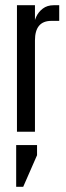

<svg xmlns="http://www.w3.org/2000/svg" viewBox="-20 -505 252 736"><path d="M207 -485V-425H177Q114 -425 114 -350V-331H110V-404Q110 -421 118.5 -440Q127 -459 144 -472Q161 -485 186 -485ZM114 0H45V-485H114V-400V-395ZM42 51H122V90L69 211H42Z"/></svg>

Font: Teko Variable Light
Style: Regular
Weight: 300
Designer: Manushi Parikh, Jonny Pinhorn
Foundry: Indian Type Foundry
Version: Version 3.000